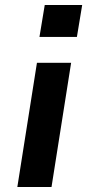

<svg xmlns="http://www.w3.org/2000/svg" viewBox="-20 -744 351 764"><path d="M137 -597 158 -724H307L286 -597ZM49 0 127 -494H263L185 0Z"/></svg>

Font: Nunito Sans 10pt SemiExpanded
Style: Bold Italic
Weight: 700
Width: 6
Italic angle: -9°
Designer: Vernon Adams
Foundry: Vernon Adams
Version: Version 3.101;gftools[0.9.27]